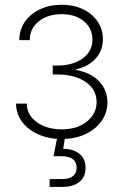

<svg xmlns="http://www.w3.org/2000/svg" viewBox="-20 -563 504 788"><path d="M233.4 7.3Q180.2 7.3 137.9 -11.2Q95.7 -29.8 71 -62.5Q46.4 -95.2 45.9 -137.7H89.8Q90.8 -90.8 131.3 -61.5Q171.9 -32.2 233.4 -32.2Q297.4 -32.2 336.9 -64.5Q376.5 -96.7 376.5 -144Q376.5 -195.3 332 -226.3Q287.6 -257.3 215.3 -257.3H196.3V-293.9H215.3Q278.3 -293.9 318.8 -323Q359.4 -352.1 359.4 -400.4Q359.4 -446.3 324.5 -475.6Q289.6 -504.9 232.9 -504.9Q176.8 -504.9 139.6 -475.8Q102.5 -446.8 102.1 -398.4H59.1Q59.6 -441.4 82.5 -474.1Q105.5 -506.8 144.8 -525.1Q184.1 -543.5 233.4 -543.5Q283.2 -543.5 321.3 -524.9Q359.4 -506.3 380.9 -474.1Q402.3 -441.9 402.3 -401.9Q402.3 -355.5 372.3 -322.5Q342.3 -289.6 292 -278.3V-275.9Q352.5 -265.1 386.7 -229.2Q420.9 -193.4 420.9 -142.6Q420.9 -100.1 396.7 -66.2Q372.6 -32.2 330.6 -12.5Q288.6 7.3 233.4 7.3ZM183.6 204.1V171.9H234.9Q264.2 171.9 279.3 159.9Q294.4 147.9 294.4 125Q294.4 103 279.3 90.6Q264.2 78.1 232.4 78.1H199.7L217.8 -13.7H247.1V0L239.3 47.4Q283.2 48.8 307.1 69.1Q331.1 89.4 331.1 125.5Q331.1 163.1 305.7 183.6Q280.3 204.1 234.9 204.1Z"/></svg>

Font: Inter 20pt ExtraLight
Style: Regular
Weight: 250
Version: Version 4.001;git-66647c0bb